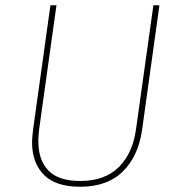

<svg xmlns="http://www.w3.org/2000/svg" viewBox="-20 -701 681 731"><path d="M521 -207Q507 -107 448 -48.5Q389 10 285 10Q192 10 147 -35.5Q102 -81 102 -160Q102 -174 106 -208L172 -681H195L129 -209Q126 -185 126 -163Q126 -91 164.5 -51.5Q203 -12 285 -12Q380 -12 433 -65.5Q486 -119 498 -210L564 -681H587Z"/></svg>

Font: Fira Sans Thin
Style: Italic
Weight: 250
Italic angle: -8°
Designer: Carrois Corporate & Edenspiekermann AG
Foundry: Carrois Corporate GbR & Edenspiekermann AG
Version: Version 4.203